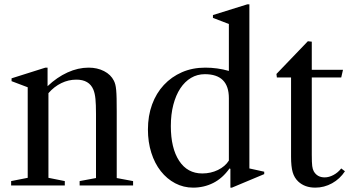

<svg xmlns="http://www.w3.org/2000/svg" viewBox="-20 -850 1608 880"><path d="M277 -20 202 -35V-423C219.3 -443 239 -458.3 261 -469C283 -479.7 306 -485 330 -485C369.3 -485 395.3 -469.7 408 -439C412.7 -427.7 415.8 -413.5 417.5 -396.5C419.2 -379.5 420 -356.7 420 -328V-34L345 -20V0H590V-20L515 -34V-338C515 -362 514.8 -381.8 514.5 -397.5C514.2 -413.2 513.5 -426.3 512.5 -437C511.5 -447.7 510.2 -456.2 508.5 -462.5C506.8 -468.8 504.7 -474.7 502 -480C492.7 -498.7 477.7 -513.3 457 -524C436.3 -534.7 412.7 -540 386 -540C354 -540 321.8 -532.7 289.5 -518C257.2 -503.3 226.7 -482.3 198 -455V-540H188L33 -491V-478L107 -450V-35L31 -20V0H277Z M865 10C898.3 10 929.2 2.8 957.5 -11.5C985.8 -25.8 1010.7 -48 1032 -78L1036 -76V10H1043L1191 -52V-63L1123 -78V-830H1113L956 -781V-768L1029 -740V-525C993.7 -535 957.7 -540 921 -540C881.7 -540 846 -533 814 -519C782 -505 754.3 -485.5 731 -460.5C707.7 -435.5 689.7 -405.7 677 -371C664.3 -336.3 658 -298 658 -256C658 -218 663.2 -182.7 673.5 -150C683.8 -117.3 698.3 -89.2 717 -65.5C735.7 -41.8 757.7 -23.3 783 -10C808.3 3.3 835.7 10 865 10ZM907 -55C861.7 -55 826.3 -74.3 801 -113C775.7 -151.7 763 -204.7 763 -272C763 -308 766.8 -340.7 774.5 -370C782.2 -399.3 792.8 -424.3 806.5 -445C820.2 -465.7 836.5 -481.7 855.5 -493C874.5 -504.3 895.7 -510 919 -510C992.3 -510 1029 -473.3 1029 -400V-114C1017.7 -96 1001 -81.7 979 -71C957 -60.3 933 -55 907 -55Z M1425 10C1452.3 10 1478 3.3 1502 -10C1526 -23.3 1545.7 -41.7 1561 -65L1544 -78C1534 -65.3 1522.2 -55.3 1508.5 -48C1494.8 -40.7 1481.3 -37 1468 -37C1445.3 -37 1428.7 -46.3 1418 -65C1414.7 -71 1412.3 -79 1411 -89C1409.7 -99 1409 -116.3 1409 -141V-495H1544L1552 -530H1409V-659L1391 -661L1247 -511L1249 -495H1314V-132C1314 -101.3 1316.5 -77.5 1321.5 -60.5C1326.5 -43.5 1335 -29.3 1347 -18C1367 0.7 1393 10 1425 10Z"/></svg>

Font: Libre Caslon Text
Style: Regular
Weight: 400
Designer: Pablo Impallari, Rodrigo Fuenzalida
Foundry: Pablo Impallari, Rodrigo Fuenzalida
Version: Version 1.000; ttfautohint (v0.93) -l 8 -r 50 -G 200 -x 14 -